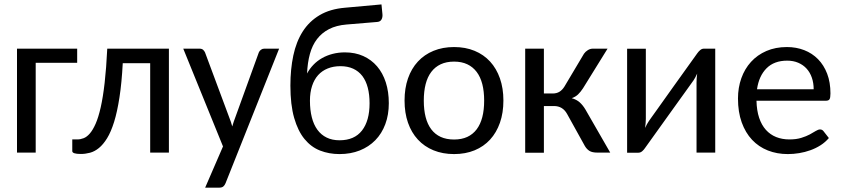

<svg xmlns="http://www.w3.org/2000/svg" viewBox="-20 -701 3871 882"><path d="M334.5 -477.5V-412.6H144V0H58.1V-477.5Z M755.9 -477.5V0H669.9V-410.6H543.9Q539.1 -319.8 528.8 -253.7Q518.6 -187.5 504.2 -141.1Q489.7 -94.7 471.9 -65.9Q454.1 -37.1 434.3 -21Q414.6 -4.9 393.3 0.7Q372.1 6.3 351.1 6.3Q312 6.3 312 -6.8V-60.5H335.4Q349.6 -60.5 364.3 -66.2Q378.9 -71.8 392.8 -87.9Q406.7 -104 419.4 -132.8Q432.1 -161.6 442.6 -207.8Q453.1 -253.9 460.7 -320.3Q468.3 -386.7 472.7 -477.5Z M821.8 0ZM1016.1 140.6Q1012.2 150.4 1005.6 155.8Q999 161.1 986.3 161.1H922.4L1004.4 -28.3L821.8 -477.5H896Q907.2 -477.5 913.1 -472.2Q918.9 -466.8 921.9 -460L1033.2 -161.1Q1037.1 -150.9 1040.8 -140.6Q1044.4 -130.4 1046.9 -120.1Q1049.8 -130.9 1053.5 -141.4Q1057.1 -151.9 1061 -162.1L1168.9 -460Q1171.9 -467.3 1178.7 -472.4Q1185.5 -477.5 1193.8 -477.5H1262.2Z M1571.8 -588.4Q1524.9 -584.5 1491.7 -567.4Q1458.5 -550.3 1436.5 -521.7Q1414.6 -493.2 1403.6 -453.1Q1392.6 -413.1 1390.6 -363.3Q1402.3 -385.3 1419.7 -403.3Q1437 -421.4 1459.5 -434.1Q1481.9 -446.8 1508.5 -453.6Q1535.2 -460.4 1564.5 -460.4Q1611.3 -460.4 1648.7 -443.6Q1686 -426.8 1712.2 -396.2Q1738.3 -365.7 1752.2 -322.8Q1766.1 -279.8 1766.1 -227.1Q1766.1 -173.8 1750 -130.6Q1733.9 -87.4 1704.1 -56.9Q1674.3 -26.4 1632.6 -9.8Q1590.8 6.8 1539.6 6.8Q1491.7 6.8 1450.4 -9.3Q1409.2 -25.4 1378.9 -62.3Q1348.6 -99.1 1331.3 -159.4Q1314 -219.7 1314 -307.6Q1314 -382.8 1327.4 -446Q1340.8 -509.3 1370.6 -556.2Q1400.4 -603 1448.2 -631.3Q1496.1 -659.7 1564.5 -665.5L1732.4 -680.7L1736.8 -636.2Q1738.3 -621.6 1732.4 -611.3Q1726.6 -601.1 1712.4 -600.1ZM1539.6 -56.6Q1607.9 -56.6 1642.8 -101.3Q1677.7 -146 1677.7 -226.6Q1677.7 -266.6 1669.4 -298.3Q1661.1 -330.1 1644.3 -352.1Q1627.4 -374 1602.3 -385.5Q1577.1 -397 1543.9 -397Q1511.7 -397 1485.6 -386.5Q1459.5 -376 1441.4 -356Q1423.3 -335.9 1413.6 -306.2Q1403.8 -276.4 1403.8 -238.3Q1403.8 -195.8 1412.4 -162.1Q1420.9 -128.4 1438 -105Q1455.1 -81.5 1480.5 -69.1Q1505.9 -56.6 1539.6 -56.6Z M1838.4 0ZM2065.9 -484.9Q2118.2 -484.9 2160.2 -467.5Q2202.1 -450.2 2231.4 -418.2Q2260.7 -386.2 2276.6 -340.8Q2292.5 -295.4 2292.5 -239.3Q2292.5 -182.6 2276.6 -137.2Q2260.7 -91.8 2231.4 -59.8Q2202.1 -27.8 2160.2 -10.5Q2118.2 6.8 2065.9 6.8Q2013.7 6.8 1971.4 -10.5Q1929.2 -27.8 1899.7 -59.8Q1870.1 -91.8 1854.2 -137.2Q1838.4 -182.6 1838.4 -239.3Q1838.4 -295.4 1854.2 -340.8Q1870.1 -386.2 1899.7 -418.2Q1929.2 -450.2 1971.4 -467.5Q2013.7 -484.9 2065.9 -484.9ZM2065.9 -60.1Q2100.6 -60.1 2126.5 -72Q2152.3 -84 2169.7 -106.9Q2187 -129.9 2195.6 -163.1Q2204.1 -196.3 2204.1 -238.8Q2204.1 -281.2 2195.6 -314.5Q2187 -347.7 2169.7 -370.6Q2152.3 -393.6 2126.5 -405.8Q2100.6 -418 2065.9 -418Q2030.8 -418 2004.6 -405.8Q1978.5 -393.6 1961.2 -370.6Q1943.8 -347.7 1935.3 -314.5Q1926.8 -281.2 1926.8 -238.8Q1926.8 -196.3 1935.3 -163.1Q1943.8 -129.9 1961.2 -106.9Q1978.5 -84 2004.6 -72Q2030.8 -60.1 2065.9 -60.1Z M2662.6 -454.1Q2669.4 -463.9 2680.4 -470.7Q2691.4 -477.5 2703.6 -477.5H2771L2658.2 -295.4Q2647 -278.3 2635.3 -267.1Q2623.5 -255.9 2606.4 -250Q2628.4 -243.7 2642.8 -231Q2657.2 -218.3 2669.4 -197.8L2783.2 0H2724.1Q2700.7 0 2688.2 -7.6Q2675.8 -15.1 2667 -29.8L2585 -177.7Q2564.9 -213.9 2524.9 -213.9H2478.5V0.5H2392.6V-477.5H2478.5V-271.5H2518.6Q2537.1 -271.5 2550 -279.5Q2563 -287.6 2572.8 -303.2Z M2860.8 0.5V-477.1H2946.8V-154.8Q2946.8 -145.5 2945.8 -134.8Q2944.8 -124 2943.4 -113.3Q2947.3 -122.6 2951.9 -130.4Q2956.5 -138.2 2960.9 -145Q2961.4 -146 2971.4 -159.9Q2981.4 -173.8 2997.1 -195.8Q3012.7 -217.8 3032.7 -245.8Q3052.7 -273.9 3073.2 -302.7Q3121.6 -370.6 3183.1 -456.1Q3188.5 -463.9 3196.3 -470.7Q3204.1 -477.5 3213.9 -477.5H3265.6V0H3179.7V-322.3Q3179.7 -331.1 3180.4 -341.6Q3181.2 -352.1 3182.6 -362.8Q3178.7 -353.5 3174.3 -345.9Q3169.9 -338.4 3166 -332Q3165 -331.1 3155.3 -317.1Q3145.5 -303.2 3129.6 -281.2Q3113.8 -259.3 3093.8 -231.4Q3073.7 -203.6 3053.2 -174.8Q3004.9 -106.9 2943.4 -21.5Q2938.5 -13.7 2930.4 -6.6Q2922.4 0.5 2912.6 0.5Z M3370.1 0ZM3594.7 -484.9Q3637.7 -484.9 3674.3 -470.7Q3710.9 -456.5 3737.8 -429.2Q3764.6 -401.9 3779.8 -362.3Q3794.9 -322.8 3794.9 -271.5Q3794.9 -251.5 3790.5 -244.9Q3786.1 -238.3 3774.4 -238.3H3455.1Q3456.1 -193.4 3467.3 -159.9Q3478.5 -126.5 3498.3 -104.5Q3518.1 -82.5 3545.4 -71.5Q3572.8 -60.5 3606.4 -60.5Q3637.7 -60.5 3660.6 -67.6Q3683.6 -74.7 3700 -83.5Q3716.3 -92.3 3727.5 -99.4Q3738.8 -106.4 3747.1 -106.4Q3752.4 -106.4 3756.3 -104.2Q3760.3 -102.1 3763.2 -98.1L3787.6 -66.9Q3771.5 -47.9 3749.8 -33.9Q3728 -20 3703.1 -11Q3678.2 -2 3651.6 2.4Q3625 6.8 3599.1 6.8Q3549.3 6.8 3507.3 -9.8Q3465.3 -26.4 3434.8 -58.8Q3404.3 -91.3 3387.2 -138.9Q3370.1 -186.5 3370.1 -248.5Q3370.1 -298.3 3385.5 -341.6Q3400.9 -384.8 3429.9 -416.7Q3459 -448.7 3500.7 -466.8Q3542.5 -484.9 3594.7 -484.9ZM3596.2 -422.4Q3536.1 -422.4 3501.2 -387.2Q3466.3 -352.1 3457.5 -291H3717.8Q3717.8 -319.8 3709.5 -344Q3701.2 -368.2 3685.5 -385.5Q3669.9 -402.8 3647.2 -412.6Q3624.5 -422.4 3596.2 -422.4Z"/></svg>

Font: Carlito
Style: Regular
Weight: 400
Designer: Lukasz Dziedzic
Foundry: tyPoland Lukasz Dziedzic
Version: Version 1.104